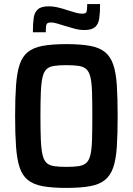

<svg xmlns="http://www.w3.org/2000/svg" viewBox="-20 -912 651 940"><path d="M305 8Q235 8 189 -0.5Q143 -9 116 -31Q89 -53 76 -92.5Q63 -132 58.5 -194Q54 -256 54 -344Q54 -432 58.5 -494Q63 -556 76 -595.5Q89 -635 116 -657Q143 -679 189 -687.5Q235 -696 305 -696Q375 -696 421 -687.5Q467 -679 494 -657Q521 -635 534.5 -595.5Q548 -556 552 -494Q556 -432 556 -344Q556 -256 552 -194Q548 -132 534.5 -92.5Q521 -53 494 -31Q467 -9 421 -0.5Q375 8 305 8ZM305 -95Q341 -95 364.5 -98.5Q388 -102 402 -114Q416 -126 422.5 -153Q429 -180 430.5 -226Q432 -272 432 -344Q432 -416 430.5 -462Q429 -508 422.5 -535Q416 -562 402 -574Q388 -586 364.5 -589.5Q341 -593 305 -593Q269 -593 245.5 -589.5Q222 -586 208.5 -574Q195 -562 188.5 -535Q182 -508 180 -462Q178 -416 178 -344Q178 -272 180 -226Q182 -180 188.5 -153Q195 -126 208.5 -114Q222 -102 245.5 -98.5Q269 -95 305 -95ZM141 -754Q141 -797 145 -824.5Q149 -852 165.5 -866.5Q182 -881 219 -881Q242 -881 268 -874.5Q294 -868 317 -860Q335 -854 352 -849.5Q369 -845 383 -845Q401 -845 404 -855Q407 -865 407 -892H470Q470 -851 466 -822.5Q462 -794 445.5 -779.5Q429 -765 393 -765Q368 -765 343.5 -772Q319 -779 295 -786Q277 -792 259.5 -797Q242 -802 229 -802Q211 -802 207.5 -792Q204 -782 204 -754Z"/></svg>

Font: Saira SemiCondensed SemiBold
Style: Regular
Weight: 600
Width: 4
Designer: Hector Gatti with collaboration of the Omnibus-Type team
Foundry: Omnibus-Type
Version: Version 1.101